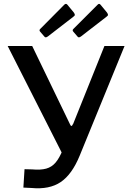

<svg xmlns="http://www.w3.org/2000/svg" viewBox="-20 -982 671 1002"><path d="M102 -3 108 -99 148 -98Q192 -94 221 -102Q250 -110 270 -133.5Q290 -157 307 -199L525 -742H630L396 -170Q356 -72 297 -32Q238 8 144 -1ZM313 -164 20 -742H148L346 -332Q353 -316 361 -335L390 -326ZM332 -957 365 -917Q370 -910 370.5 -905Q371 -900 362 -894L230 -792Q223 -787 218.5 -787Q214 -787 210 -793L191 -815Q182 -824 190 -831L316 -958Q325 -966 332 -957ZM505 -957 538 -917Q543 -910 543.5 -905Q544 -900 535 -894L403 -792Q396 -787 391.5 -787Q387 -787 383 -793L364 -815Q355 -824 363 -831L490 -958Q498 -966 505 -957Z"/></svg>

Font: Libre Franklin Medium
Style: Regular
Weight: 500
Designer: Pablo Impallari, Rodrigo Fuenzalida, Nhung Nguyen
Foundry: Impallari Type
Version: Version 3.000